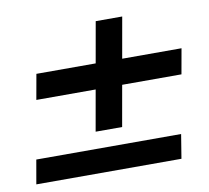

<svg xmlns="http://www.w3.org/2000/svg" viewBox="-62 -649 682 628"><g transform="rotate(-10 279.5 -335.0)"><path d="M10 -89 24 -169H505L492 -89ZM231 -225 294 -581H382L319 -225ZM58 -361 73 -445H555L540 -361Z"/></g></svg>

Font: DM Sans 20pt Medium
Style: Italic
Weight: 500
Italic angle: -10°
Version: Version 4.004;gftools[0.9.30]